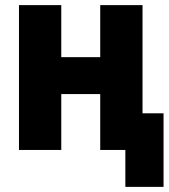

<svg xmlns="http://www.w3.org/2000/svg" viewBox="-20 -564 660 749"><path d="M536 -544V-122H618V165H469V21H371V-197H219V21H54V-544H219V-341H371V-544Z"/></svg>

Font: Repo ExtraBold
Style: Bold
Weight: 700
Designer: Stefan Peev
Foundry: Context Ltd
Version: Version 1.502